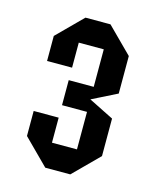

<svg xmlns="http://www.w3.org/2000/svg" viewBox="-84 -559 500 618"><g transform="rotate(15 166.5 -250.0)"><path d="M41.7 -83.3V-166.7H125V-83.3H208.3V-208.3H125V-291.7H208.3V-416.7H125V-333.3H41.7V-416.7L125 -500H208.3L291.7 -416.7V-291.7L208.3 -250L291.7 -208.3V-83.3L208.3 0H125Z"/></g></svg>

Font: Yulong
Style: Regular
Weight: 400
Designer: GGBotNet
Foundry: f0n7.com
Version: 1.00